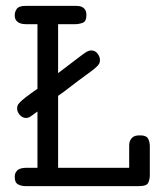

<svg xmlns="http://www.w3.org/2000/svg" viewBox="-20 -631 565 651"><path d="M30 -31Q30 -41 34 -47.5Q38 -54 44 -57Q50 -60 56 -61Q62 -62 66 -62H107V-253Q87 -238 81 -234.5Q75 -231 69 -231Q56 -231 47 -241.5Q38 -252 38 -263Q38 -267 39 -271.5Q40 -276 46.5 -283Q53 -290 67 -301Q81 -312 107 -330V-549H67Q62 -549 56 -550Q50 -551 44 -554Q38 -557 34 -563Q30 -569 30 -580Q30 -591 37 -601Q44 -611 66 -611H238Q241 -611 247 -610.5Q253 -610 259 -607Q265 -604 269 -597.5Q273 -591 273 -580Q273 -558 260 -553.5Q247 -549 235 -549H177V-383Q210 -408 229.5 -423Q249 -438 260 -446Q271 -454 277 -457Q283 -460 289 -460Q303 -460 311 -449Q319 -438 319 -427Q319 -420 316 -414.5Q313 -409 302.5 -400Q292 -391 271 -376Q250 -361 215 -334Q205 -326 196 -319.5Q187 -313 177 -306V-62H418V-137Q418 -149 422 -156Q426 -163 431 -166.5Q436 -170 441.5 -171Q447 -172 451 -172H456Q476 -172 482 -161Q488 -150 488 -135V-37Q488 -24 483 -12Q478 0 452 0H66Q52 0 41 -6Q30 -12 30 -31Z"/></svg>

Font: CMU Typewriter Custom
Style: Regular
Weight: 500
Monospace: yes
Version: Version 0.7.0